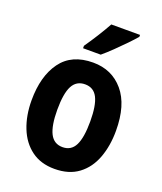

<svg xmlns="http://www.w3.org/2000/svg" viewBox="-143 -858 809 960"><g transform="rotate(20 262.0 -378.0)"><path d="M486 -274Q486 -194 462 -129.5Q438 -65 388 -27.5Q338 10 261 10Q188 10 138 -27Q88 -64 62.5 -128.5Q37 -193 37 -274Q37 -402 93 -479Q149 -556 263 -556Q363 -556 424.5 -483.5Q486 -411 486 -274ZM174 -273Q174 -189 195 -147.5Q216 -106 262 -106Q308 -106 328.5 -147Q349 -188 349 -274Q349 -359 328.5 -399.5Q308 -440 262 -440Q216 -440 195 -400Q174 -360 174 -273ZM435 -756Q420 -738 393.5 -710.5Q367 -683 337.5 -654.5Q308 -626 284 -606H190V-619Q215 -655 239.5 -694Q264 -733 282 -766H435Z"/></g></svg>

Font: Noto Sans Tamil Condensed
Style: Bold
Weight: 700
Width: 3
Designer: Jelle Bosma - Monotype Design Team
Foundry: Monotype Imaging Inc.
Version: Version 2.004; ttfautohint (v1.8.4.7-5d5b)